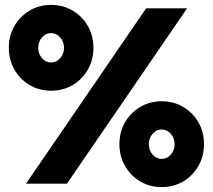

<svg xmlns="http://www.w3.org/2000/svg" viewBox="-20 -749 867 783"><path d="M253 0H86L576 -715H743ZM639 14Q591 14 552 -9Q513 -32 490 -72Q467 -112 467 -161Q467 -211 490 -250.5Q513 -290 552 -313Q591 -336 639 -336Q688 -336 727 -313Q766 -290 789 -250.5Q812 -211 812 -161Q812 -112 789 -72Q766 -32 727 -9Q688 14 639 14ZM639 -101Q661 -101 676.5 -118.5Q692 -136 692 -161Q692 -186 676.5 -203.5Q661 -221 639 -221Q618 -221 602.5 -203.5Q587 -186 587 -161Q587 -136 602.5 -118.5Q618 -101 639 -101ZM188 -379Q140 -379 101 -402Q62 -425 39 -465Q16 -505 16 -554Q16 -604 39 -643.5Q62 -683 101 -706Q140 -729 188 -729Q237 -729 276 -706Q315 -683 338 -643.5Q361 -604 361 -554Q361 -505 338 -465Q315 -425 276 -402Q237 -379 188 -379ZM188 -494Q210 -494 225.5 -511.5Q241 -529 241 -554Q241 -579 225.5 -596.5Q210 -614 188 -614Q167 -614 151.5 -596.5Q136 -579 136 -554Q136 -529 151.5 -511.5Q167 -494 188 -494Z"/></svg>

Font: Wix Madefor Text ExtraBold
Style: Regular
Weight: 800
Designer: Dalton Maag Ltd
Foundry: Dalton Maag Ltd
Version: Version 3.100